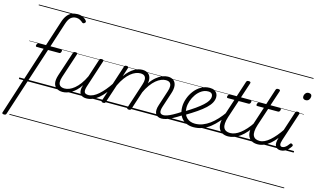

<svg xmlns="http://www.w3.org/2000/svg" viewBox="-245 -1472 4042 2440"><g transform="rotate(15 1776.5 -252.0)"><path d="M262 -452 -37 466Q-40 476 -46.5 480.5Q-53 485 -67 485Q-78 485 -87 480Q-96 475 -91 464L204 -452H112Q105 -452 101 -458Q97 -464 101 -476Q107 -500 124 -500H220L331 -843Q349 -896 374.5 -928Q400 -960 434 -974.5Q468 -989 509 -989Q552 -989 584 -971.5Q616 -954 629 -934Q636 -925 633.5 -917.5Q631 -910 622 -903Q615 -896 606.5 -896Q598 -896 591 -901Q576 -916 553.5 -928Q531 -940 504 -940Q462 -940 433 -915Q404 -890 384 -828L278 -500H424Q440 -500 434 -477Q427 -452 412 -452ZM0 460H366V470H0ZM0 -20H366V0H0ZM0 -505H366V-500H0ZM0 -980H366V-970H0Z M577 16Q530 16 498 -5Q466 -26 458 -68.5Q450 -111 471 -176L576 -494Q580 -506 586.5 -510.5Q593 -515 606 -515Q623 -515 629 -509Q635 -503 631 -491L524 -167Q510 -125 512 -94.5Q514 -64 533.5 -48.5Q553 -33 591 -33Q619 -33 651.5 -45.5Q684 -58 717.5 -85.5Q751 -113 783.5 -156.5Q816 -200 845 -262L921 -496Q925 -508 931 -512Q937 -516 951 -516Q967 -516 973.5 -510.5Q980 -505 976 -493L859 -134Q842 -81 851.5 -56Q861 -31 906 -31Q916 -31 919.5 -23.5Q923 -16 921.5 -7Q920 2 912 9.5Q904 17 890 17Q864 17 844.5 9.5Q825 2 813 -12Q801 -26 797.5 -47Q794 -68 797 -94L808 -135Q780 -92 749.5 -63Q719 -34 688.5 -16.5Q658 1 629.5 8.5Q601 16 577 16ZM366 460H1037V470H366ZM366 -20H1037V0H366ZM366 -505H1037V-500H366ZM366 -980H1037V-970H366Z M890 17Q879 17 874.5 9.5Q870 2 871.5 -7Q873 -16 881.5 -23.5Q890 -31 905 -31Q936 -31 968.5 -46.5Q1001 -62 1035 -91.5Q1069 -121 1104 -162.5Q1139 -204 1174 -257Q1181 -268 1190 -266.5Q1199 -265 1203.5 -257Q1208 -249 1202 -239Q1165 -178 1127.5 -130Q1090 -82 1051.5 -49.5Q1013 -17 972.5 0Q932 17 890 17ZM1036 460V470ZM1036 -20V0ZM1036 -505V-500ZM1036 -980V-970Z M1879 17Q1850 17 1829.5 6.5Q1809 -4 1799 -24Q1789 -44 1789.5 -73Q1790 -102 1803 -140L1868 -340Q1881 -379 1880 -408Q1879 -437 1862 -453Q1845 -469 1808 -469Q1780 -469 1747.5 -456Q1715 -443 1681.5 -415Q1648 -387 1615.5 -342.5Q1583 -298 1554 -235H1530Q1558 -313 1594.5 -367Q1631 -421 1671.5 -455Q1712 -489 1751 -504Q1790 -519 1823 -519Q1870 -519 1898.5 -496Q1927 -473 1932.5 -429.5Q1938 -386 1917 -323L1855 -134Q1838 -81 1846.5 -56Q1855 -31 1894 -31Q1903 -31 1907.5 -23.5Q1912 -16 1910.5 -7Q1909 2 1901.5 9.5Q1894 17 1879 17ZM1113 15Q1101 15 1093 10Q1085 5 1089 -6L1248 -494Q1252 -506 1258 -510.5Q1264 -515 1277 -515Q1294 -515 1300 -509Q1306 -503 1302 -491L1265 -376Q1293 -416 1322.5 -444Q1352 -472 1381 -488.5Q1410 -505 1437 -512Q1464 -519 1488 -519Q1536 -519 1565 -496Q1594 -473 1600 -429.5Q1606 -386 1584 -323L1480 -4Q1477 6 1470.5 10.5Q1464 15 1449 15Q1438 15 1430 10Q1422 5 1426 -6L1535 -340Q1548 -379 1547 -408Q1546 -437 1528.5 -453Q1511 -469 1473 -469Q1445 -469 1413 -456.5Q1381 -444 1348 -417Q1315 -390 1283 -347Q1251 -304 1222 -243L1143 -4Q1140 6 1134 10.5Q1128 15 1113 15ZM1037 460H2026V470H1037ZM1037 -20H2026V0H1037ZM1037 -505H2026V-500H1037ZM1037 -980H2026V-970H1037Z M1880 17Q1869 17 1864.5 9.5Q1860 2 1861.5 -7Q1863 -16 1871.5 -23.5Q1880 -31 1895 -31Q1912 -31 1939 -40Q1966 -49 2009 -72Q2052 -95 2116 -137Q2125 -143 2132 -140Q2139 -137 2143 -129Q2147 -121 2145.5 -112Q2144 -103 2136 -98Q2065 -52 2017.5 -27Q1970 -2 1937.5 7.5Q1905 17 1880 17ZM2026 460V470ZM2026 -20V0ZM2026 -505V-500ZM2026 -980V-970Z M2135 -144Q2211 -190 2265.5 -228.5Q2320 -267 2356 -300Q2392 -333 2409 -361.5Q2426 -390 2426 -416Q2426 -442 2411.5 -456Q2397 -470 2367 -470Q2320 -470 2280.5 -444.5Q2241 -419 2212 -378Q2183 -337 2167 -289.5Q2151 -242 2151 -199Q2151 -154 2164 -122Q2177 -90 2198.5 -69.5Q2220 -49 2248 -39.5Q2276 -30 2308 -30Q2318 -30 2322.5 -22.5Q2327 -15 2325 -5.5Q2323 4 2316.5 11Q2310 18 2300 18Q2236 18 2190.5 -8Q2145 -34 2120.5 -82Q2096 -130 2096 -195Q2096 -249 2116 -306Q2136 -363 2172.5 -411Q2209 -459 2260 -489Q2311 -519 2374 -519Q2412 -519 2435.5 -506Q2459 -493 2470.5 -472Q2482 -451 2482 -426Q2482 -388 2462 -351Q2442 -314 2401 -275.5Q2360 -237 2298 -194.5Q2236 -152 2152 -102ZM2026 460H2514V470H2026ZM2026 -20H2514V0H2026ZM2026 -505H2514V-500H2026ZM2026 -980H2514V-970H2026Z M2296 18Q2287 18 2282.5 11Q2278 4 2279 -5.5Q2280 -15 2286.5 -22.5Q2293 -30 2305 -30Q2359 -30 2407 -48.5Q2455 -67 2499 -99.5Q2543 -132 2584 -176.5Q2625 -221 2663 -275Q2670 -283 2678.5 -280Q2687 -277 2692 -269Q2697 -261 2691 -252Q2650 -196 2607 -146.5Q2564 -97 2517 -60Q2470 -23 2415 -2.5Q2360 18 2296 18ZM2513 460V470ZM2513 -20V0ZM2513 -505V-500ZM2513 -980V-970Z M2755 17Q2711 17 2680.5 1Q2650 -15 2634 -45Q2618 -75 2618.5 -118.5Q2619 -162 2637 -217L2714 -452H2628Q2617 -452 2614.5 -458.5Q2612 -465 2615 -477Q2619 -489 2625.5 -494.5Q2632 -500 2642 -500H2729L2797 -709Q2801 -721 2807.5 -725.5Q2814 -730 2828 -730Q2845 -730 2851 -724Q2857 -718 2853 -706L2785 -500H2913Q2924 -500 2926.5 -494Q2929 -488 2926 -476Q2922 -463 2915.5 -457.5Q2909 -452 2899 -452H2770L2693 -219Q2677 -169 2675 -133Q2673 -97 2684 -74.5Q2695 -52 2716.5 -41.5Q2738 -31 2769 -31Q2779 -31 2783 -23.5Q2787 -16 2786 -7Q2785 2 2777 9.5Q2769 17 2755 17ZM2514 460H2902V470H2514ZM2514 -20H2902V0H2514ZM2514 -505H2902V-500H2514ZM2514 -980H2902V-970H2514Z M2755 17Q2744 17 2739.5 9.5Q2735 2 2736.5 -7Q2738 -16 2746.5 -23.5Q2755 -31 2770 -31Q2800 -31 2833 -44Q2866 -57 2900 -83Q2934 -109 2970 -149Q3006 -189 3042 -244Q3050 -257 3059 -255Q3068 -253 3072.5 -243.5Q3077 -234 3070 -225Q3030 -161 2990.5 -115Q2951 -69 2911.5 -40Q2872 -11 2833 3Q2794 17 2755 17ZM2901 460V470ZM2901 -20V0ZM2901 -505V-500ZM2901 -980V-970Z M3143 17Q3099 17 3068.5 1Q3038 -15 3022 -45Q3006 -75 3006.5 -118.5Q3007 -162 3025 -217L3102 -452H3016Q3005 -452 3002.5 -458.5Q3000 -465 3003 -477Q3007 -489 3013.5 -494.5Q3020 -500 3030 -500H3117L3185 -709Q3189 -721 3195.5 -725.5Q3202 -730 3216 -730Q3233 -730 3239 -724Q3245 -718 3241 -706L3173 -500H3301Q3312 -500 3314.5 -494Q3317 -488 3314 -476Q3310 -463 3303.5 -457.5Q3297 -452 3287 -452H3158L3081 -219Q3065 -169 3063 -133Q3061 -97 3072 -74.5Q3083 -52 3104.5 -41.5Q3126 -31 3157 -31Q3167 -31 3171 -23.5Q3175 -16 3174 -7Q3173 2 3165 9.5Q3157 17 3143 17ZM2902 460H3290V470H2902ZM2902 -20H3290V0H2902ZM2902 -505H3290V-500H2902ZM2902 -980H3290V-970H2902Z M3143 17Q3132 17 3127.5 9.5Q3123 2 3124.5 -7Q3126 -16 3134.5 -23.5Q3143 -31 3158 -31Q3189 -31 3221.5 -46.5Q3254 -62 3288 -91.5Q3322 -121 3357 -162.5Q3392 -204 3427 -257Q3434 -268 3443 -266.5Q3452 -265 3456.5 -257Q3461 -249 3455 -239Q3418 -178 3380.5 -130Q3343 -82 3304.5 -49.5Q3266 -17 3225.5 0Q3185 17 3143 17ZM3289 460V470ZM3289 -20V0ZM3289 -505V-500ZM3289 -980V-970Z M3446 16Q3397 16 3377 -19.5Q3357 -55 3381 -130L3500 -494Q3505 -506 3511 -510.5Q3517 -515 3531 -515Q3548 -515 3554 -509Q3560 -503 3556 -491L3433 -115Q3419 -72 3425 -51.5Q3431 -31 3453 -31Q3470 -31 3486 -40.5Q3502 -50 3515.5 -64.5Q3529 -79 3539 -94Q3543 -101 3550 -104Q3557 -107 3568 -100Q3579 -94 3580 -86.5Q3581 -79 3576 -71Q3563 -50 3544 -30Q3525 -10 3500.5 3Q3476 16 3446 16ZM3588 -683Q3571 -683 3559.5 -692Q3548 -701 3548 -719Q3548 -743 3563 -762.5Q3578 -782 3605 -782Q3623 -782 3634.5 -773Q3646 -764 3646 -745Q3646 -722 3631.5 -702.5Q3617 -683 3588 -683ZM3290 460H3615V470H3290ZM3290 -20H3615V0H3290ZM3290 -505H3615V-500H3290ZM3290 -980H3615V-970H3290Z"/></g></svg>

Font: Playwrite NO Guides
Style: Regular
Weight: 400
Designer: Veronika Burian, José Scaglione
Foundry: TypeTogether
Version: Version 1.003